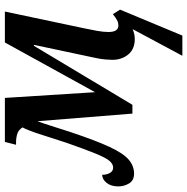

<svg xmlns="http://www.w3.org/2000/svg" viewBox="-10 -566 786 807"><g transform="rotate(-90 383.5 -163.0)"><path d="M664 1Q643 10 623 10Q580 10 557.5 -17.5Q535 -45 535 -84Q535 -94 536.5 -113Q538 -132 543 -155L598 -414H594L346 0H309L277 -399Q269 -378 258.5 -344.5Q248 -311 231 -259Q196 -154 169 -96Q142 -38 115.5 -15.5Q89 7 57 7Q28 7 15.5 -14Q3 -35 3 -59Q3 -90 18 -108.5Q33 -127 52 -127Q51 -112 58.5 -96.5Q66 -81 82 -81Q97 -81 110 -96Q123 -111 140.5 -153.5Q158 -196 186 -276Q210 -350 224 -393.5Q238 -437 251 -462Q240 -479 223.5 -484Q207 -489 189 -489H178L190 -536H375L399 -157L608 -536H738L668 -205Q662 -177 657 -149.5Q652 -122 652 -101Q652 -59 679 -59Q692 -59 702.5 -65Q713 -71 727 -82L746 -52L637 210H552Z"/></g></svg>

Font: Noto Serif ExtraCondensed SemiBold
Style: Italic
Weight: 600
Width: 2
Italic angle: -12°
Designer: Monotype Design Team
Foundry: Monotype Imaging Inc.
Version: Version 2.013